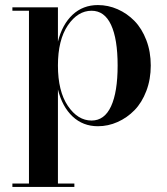

<svg xmlns="http://www.w3.org/2000/svg" viewBox="-20 -489 660 759"><path d="M29 236.5H94.5V-446.5H29V-460H209V-324.5Q226 -392.5 267 -430.8Q308 -469 367 -469Q407.5 -469 445 -452.5Q482.5 -436 511.8 -406Q541 -376 558.5 -330.2Q576 -284.5 576 -230Q576 -175.5 558.5 -129.5Q541 -83.5 511.8 -53.5Q482.5 -23.5 445 -6.8Q407.5 10 367 10Q308 10 267 -28.5Q226 -67 209 -135.5V236.5H274V250H29ZM209 -230Q209 -128.5 248.2 -70.5Q287.5 -12.5 342 -12.5Q393 -12.5 419 -68.8Q445 -125 445 -230Q445 -335 419 -390.8Q393 -446.5 342 -446.5Q287.5 -446.5 248.2 -388.8Q209 -331 209 -230Z"/></svg>

Font: Bodoni* 16pt Medium
Style: Regular
Weight: 500
Version: Version 2.3